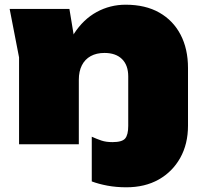

<svg xmlns="http://www.w3.org/2000/svg" viewBox="-20 -613 860 816"><path d="M21 -575H275L293 -466Q293 -467 294 -469Q334 -531 391 -562Q448 -593 514 -593Q598 -593 657 -559.5Q716 -526 747.5 -465.5Q779 -405 779 -324V-79Q779 -1 746 58Q713 117 654.5 150Q596 183 517 183Q474 183 436.5 176Q399 169 370 158V-32Q392 -22 411.5 -15.5Q431 -9 458 -9Q499 -9 512 -24.5Q525 -40 525 -78V-288Q525 -336 498.5 -362Q472 -388 424 -388Q390 -388 365.5 -374.5Q341 -361 328 -335.5Q315 -310 315 -274V0H61V-369Z"/></svg>

Font: Bounded
Style: Regular
Weight: 900
Designer: Vlad Churkin
Version: Version 1.0